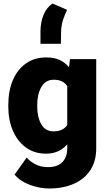

<svg xmlns="http://www.w3.org/2000/svg" viewBox="-20 -865 616 1093"><path d="M27.3 -257.8V-268.1Q27.3 -348.6 53.5 -409.4Q79.6 -470.2 128.2 -504.2Q176.8 -538.1 243.7 -538.1Q288.6 -538.1 319.8 -523.4Q351.1 -508.8 372.6 -482.9L378.4 -528.3H527.8V-20.5Q527.8 52.7 494.1 103.8Q460.4 154.8 400.1 181.4Q339.8 208 259.3 208Q206.1 208 150.9 187.7Q95.7 167.5 63 128.9L131.8 32.2Q151.9 54.7 182.1 70.6Q212.4 86.4 253.4 86.4Q306.6 86.4 334.7 58.1Q362.8 29.8 362.8 -21.5V-43Q340.8 -18.1 311 -4.2Q281.2 9.8 242.7 9.8Q176.3 9.8 127.9 -25.1Q79.6 -60.1 53.5 -120.6Q27.3 -181.2 27.3 -257.8ZM191.9 -268.1V-257.8Q191.9 -198.7 214.8 -158Q237.8 -117.2 284.7 -117.2Q338.4 -117.2 362.8 -153.3V-375Q339.4 -411.1 285.6 -411.1Q239.7 -411.1 215.8 -370.4Q191.9 -329.6 191.9 -268.1ZM210.4 -615.7V-684.1Q210.4 -737.8 228 -780.8Q245.6 -823.7 279.8 -844.7L361.8 -809.1Q352.1 -789.1 339.8 -754.6Q327.6 -720.2 327.6 -677.7L326.7 -615.7Z"/></svg>

Font: Vazirmatn UI FD Black
Style: Regular
Weight: 900
Designer: Saber Rastikerdar
Foundry: Saber Rastikerdar
Version: Version 33.003